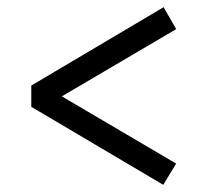

<svg xmlns="http://www.w3.org/2000/svg" viewBox="-20 -604 590 534"><path d="M152 -336 470 -149 434 -90 67 -307V-366L435 -584L470 -523Z"/></svg>

Font: Biryani Light
Style: Regular
Weight: 300
Designer: Dan Reynolds and Mathieu Réguer
Foundry: Dan Reynolds and Mathieu Réguer
Version: Version 1.004; ttfautohint (v1.1) -l 5 -r 5 -G 72 -x 0 -D la